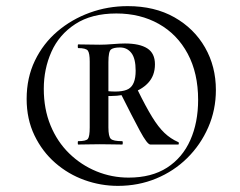

<svg xmlns="http://www.w3.org/2000/svg" viewBox="-20 -745 783 627"><path d="M365 -138Q309 -138 256 -157Q203 -176 160.5 -213Q118 -250 92.5 -303Q67 -356 67 -422Q67 -491 94 -547Q121 -603 167.5 -642.5Q214 -682 273 -703.5Q332 -725 397 -725Q485 -725 549.5 -688.5Q614 -652 649.5 -590Q685 -528 685 -451Q685 -386 660 -329Q635 -272 591.5 -229Q548 -186 490 -162Q432 -138 365 -138ZM235 -273Q234 -273 234 -278.5Q234 -284 235 -284Q261 -284 267 -291.5Q273 -299 273 -329V-544Q273 -571 267 -579.5Q261 -588 235 -588Q234 -588 234 -594Q234 -600 235 -600Q250 -600 269.5 -599.5Q289 -599 306 -599Q325 -599 348.5 -601Q372 -603 388 -603Q436 -603 461 -587Q486 -571 486 -535Q486 -498 463.5 -474Q441 -450 402.5 -439.5Q364 -429 317 -432V-449Q376 -441 399.5 -454.5Q423 -468 423 -514Q423 -554 409 -572Q395 -590 372 -590Q351 -590 342.5 -583.5Q334 -577 334 -542V-329Q334 -299 342 -291.5Q350 -284 379 -284Q381 -284 381 -278.5Q381 -273 379 -273Q364 -273 346.5 -273.5Q329 -274 306 -274Q289 -274 268 -273.5Q247 -273 235 -273ZM400 -165Q475 -165 525.5 -197.5Q576 -230 601.5 -287.5Q627 -345 627 -419Q627 -506 593 -569.5Q559 -633 498.5 -667Q438 -701 360 -701Q279 -701 226 -666.5Q173 -632 148 -576Q123 -520 123 -455Q123 -389 145 -335.5Q167 -282 206 -244Q245 -206 295 -185.5Q345 -165 400 -165ZM471 -273Q461 -273 437 -317.5Q413 -362 376 -436L430 -450Q456 -397 476.5 -363.5Q497 -330 517 -311Q537 -292 562 -281Q564 -281 564 -277Q564 -273 562 -273Q528 -273 504.5 -273Q481 -273 471 -273Z"/></svg>

Font: Cormorant Infant Light SemiBold
Style: Regular
Weight: 600
Version: Version 4.001